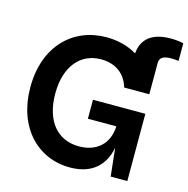

<svg xmlns="http://www.w3.org/2000/svg" viewBox="-119 -936 1038 1060"><g transform="rotate(15 400.5 -406.0)"><path d="M372.6 9.8C506.3 9.8 568.8 -64.9 586.9 -160.6L604 0H699.2V-384.3H399.9V-275.9H562.5C558.1 -176.8 494.1 -115.7 390.6 -115.7C269.5 -115.7 189.9 -205.1 189.9 -364.3C189.9 -522.9 271.5 -611.8 386.2 -611.8C470.2 -611.8 527.3 -567.4 548.8 -494.1H692.4V-672.4C692.4 -703.6 712.4 -716.8 759.3 -716.8C772.5 -716.8 786.1 -715.8 800.8 -713.9V-814.5C782.2 -819.3 756.8 -822.3 728.5 -822.3C623.5 -822.3 565.4 -777.8 558.1 -691.9C508.8 -721.2 449.7 -737.3 384.3 -737.3C192.9 -737.3 47.9 -597.7 47.9 -362.8C47.9 -132.8 188.5 9.8 372.6 9.8Z"/></g></svg>

Font: Raveo SemiBold
Style: Regular
Weight: 600
Designer: Jakub Foglar, Rasmus Andersson (Inter)
Foundry: Jakubfoglar.com
Version: Version 1.100;Glyphs 3.2.3 (3260)